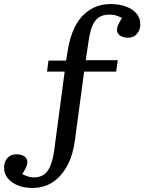

<svg xmlns="http://www.w3.org/2000/svg" viewBox="-78 -734 712 947"><path d="M82 193Q42 193 10.5 180.5Q-21 168 -39.5 145.5Q-58 123 -58 93Q-58 64 -41.5 45.5Q-25 27 2 27Q28 27 42.5 37.5Q57 48 57 66Q57 76 51.5 89Q46 102 32 125Q46 132 60 136.5Q74 141 89 141Q118 141 137.5 128Q157 115 169.5 86Q182 57 189 10L241 -381H154L161 -435H248L255 -478Q263 -532 280 -576Q297 -620 324 -650.5Q351 -681 387 -697.5Q423 -714 468 -714Q511 -714 544 -701.5Q577 -689 595.5 -667Q614 -645 614 -614Q614 -586 597.5 -567Q581 -548 554 -548Q529 -548 514 -558.5Q499 -569 499 -587Q499 -598 504.5 -610.5Q510 -623 524 -646Q511 -652 496 -657Q481 -662 461 -662Q431 -662 410.5 -649Q390 -636 378 -607.5Q366 -579 359 -532L345 -437H503L495 -381H337L292 -45Q283 27 255 80.5Q227 134 183.5 163.5Q140 193 82 193Z"/></svg>

Font: Literata Variable Black
Style: Regular
Weight: 900
Designer: Latin by Veronika Burian and Jose Scaglione. Greek by Irene Vlachou. Cyrillic by Vera Evstafieva.
Foundry: TypeTogether
Version: Version 3.021